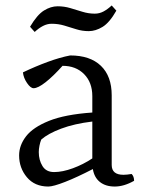

<svg xmlns="http://www.w3.org/2000/svg" viewBox="-20 -671 536 703"><path d="M157 12Q107 12 78.5 -22Q50 -56 50 -102Q50 -139 75.5 -172Q101 -205 159.5 -228.5Q218 -252 318 -259V-319Q318 -369 288 -399.5Q258 -430 209 -430Q175 -392 147 -370Q119 -348 103 -348Q92 -348 79 -367Q66 -386 64 -406Q110 -428 155 -444.5Q200 -461 237 -468Q310 -468 349.5 -430Q389 -392 389 -322V-67Q389 -31 432 -31Q444 -31 462 -34Q471 -25 471 -9Q434 12 400 12Q367 12 346 -4.5Q325 -21 320 -52Q262 -22 218.5 -5Q175 12 157 12ZM178 -41Q209 -41 247 -55Q285 -69 318 -91V-226Q252 -218 204 -200Q156 -182 131 -160Q127 -150 124.5 -137.5Q122 -125 122 -114Q122 -85 135.5 -63Q149 -41 178 -41ZM107 -554 90 -573Q116 -617 141 -632.5Q166 -648 191 -648Q215 -648 237 -641.5Q259 -635 281.5 -628Q304 -621 327 -621Q344 -621 359 -629Q374 -637 389 -651L406 -632Q381 -588 355.5 -572.5Q330 -557 305 -557Q281 -557 259 -564Q237 -571 215 -577.5Q193 -584 169 -584Q153 -584 137.5 -576Q122 -568 107 -554Z"/></svg>

Font: Mate
Style: Regular
Weight: 400
Designer: Eduardo Rodriguez Tunni
Foundry: Eduardo Rodriguez Tunni
Version: Version 1.003; ttfautohint (v1.8.4.7-5d5b);gftools[0.9.24]